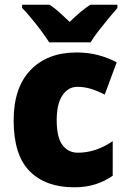

<svg xmlns="http://www.w3.org/2000/svg" viewBox="-20 -852 540 816"><path d="M295 -56Q174 -56 106 -124.5Q38 -193 38 -340Q38 -480 110 -554.5Q182 -629 305 -629Q354 -629 396.5 -618Q439 -607 476 -587L425 -450Q394 -466 366 -474.5Q338 -483 309 -483Q270 -483 245.5 -447Q221 -411 221 -341Q221 -268 245.5 -235.5Q270 -203 311 -203Q387 -203 459 -252V-105Q426 -82 386 -69Q346 -56 295 -56ZM189 -672Q176 -693 155.5 -720.5Q135 -748 113 -774.5Q91 -801 74 -818V-832H191Q213 -817 232.5 -799.5Q252 -782 276 -759Q300 -782 321 -800Q342 -818 364 -832H479V-818Q463 -800 441.5 -774Q420 -748 399 -721Q378 -694 365 -672Z"/></svg>

Font: Noto Sans Malayalam UI SemiCondensed Black
Style: Regular
Weight: 900
Width: 4
Designer: Jelle Bosma - Monotype Design Team
Foundry: Monotype Imaging Inc.
Version: Version 2.104; ttfautohint (v1.8.4.7-5d5b)